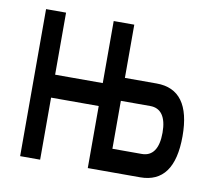

<svg xmlns="http://www.w3.org/2000/svg" viewBox="-62 -571 724 643"><g transform="rotate(10 300.0 -250.0)"><path d="M45 0H113V-211H275V0H453C530 0 569 -53 569 -160C569 -266 530 -319 453 -319H345V-500H275V-289H113V-500H45ZM345 -78V-241H445C481 -241 501 -214 501 -160C501 -105 481 -78 445 -78Z"/></g></svg>

Font: LT Wave Mono
Style: Regular
Weight: 400
Designer: Daniel Lyons
Version: Version 2.5 (Glyphs App)